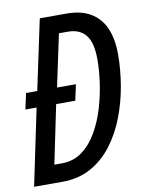

<svg xmlns="http://www.w3.org/2000/svg" viewBox="-82 -773 634 831"><g transform="rotate(-10 235.5 -357.0)"><path d="M0 0 70.3 -335.9H21L36.1 -405.8H85.4L150.9 -713.9H270.5Q361.3 -713.9 409.4 -660.2Q457.5 -606.4 457.5 -501.5Q457.5 -436 445.8 -366Q434.1 -295.9 409.2 -230.7Q384.3 -165.5 345 -113.3Q305.7 -61 250.7 -30.5Q195.8 0 123.5 0ZM103 -79.1H135.7Q187.5 -79.1 225.8 -107.7Q264.2 -136.2 291 -182.9Q317.9 -229.5 334.2 -284.9Q350.6 -340.3 358.2 -395.5Q365.7 -450.7 365.7 -495.1Q365.7 -568.8 339.4 -602.3Q313 -635.7 260.7 -635.7H221.2L172.4 -405.8H255.4L240.2 -335.9H156.2Z"/></g></svg>

Font: Open Sans Condensed Medium
Style: Italic
Weight: 500
Width: 3
Italic angle: -12°
Designer: Monotype Design Team
Foundry: Monotype Imaging Inc.
Version: Version 3.000